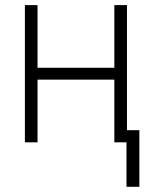

<svg xmlns="http://www.w3.org/2000/svg" viewBox="-20 -550 601 742"><path d="M125 -288.1H421.9V-530.3H470.7V-46.9H518.6V171.9H468.8V0H421.9V-242.2H125V0H76.2V-530.3H125Z"/></svg>

Font: Pretendard JP ExtraLight
Style: Regular
Weight: 200
Designer: Base glyphs from Inter by Rasmus Andersson; Hangeul glyphs from Noto Sans CJK(Source Han Sans) by Jang Soo-young and Kan
Foundry: Kil Hyung-jin
Version: Version 1.309